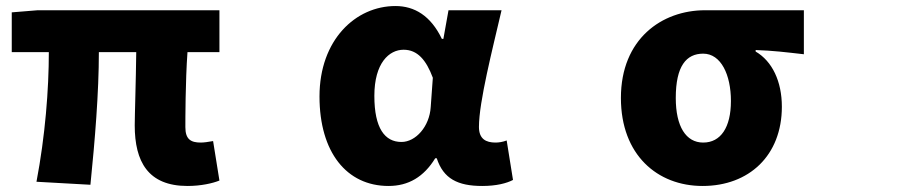

<svg xmlns="http://www.w3.org/2000/svg" viewBox="-20 -563 3040 637"><path d="M602 54C647 54 686 45 708 36L687 -95C671 -92 656 -90 646 -90C613 -90 595 -101 595 -141C595 -164 595 -293 602 -390H708V-529H105L19 -522V-390H142C142 -267 130 -112 101 40L280 50C295 -98 308 -256 308 -390H432C431 -298 427 -179 427 -147C427 -27 471 54 602 54Z M1269 54C1335 54 1386 24 1424 -38H1429C1451 30 1499 54 1580 54C1627 54 1661 45 1682 34L1661 -97C1648 -92 1635 -90 1624 -90C1592 -90 1569 -102 1569 -142C1569 -225 1614 -400 1644 -529H1468L1451 -434H1446C1409 -511 1355 -543 1292 -543C1160 -543 1040 -431 1040 -243C1040 -58 1130 54 1269 54ZM1222 -245C1222 -354 1271 -398 1319 -398C1365 -398 1394 -364 1416 -305L1409 -208C1405 -143 1359 -92 1312 -92C1257 -92 1222 -137 1222 -245Z M2311 54C2465 54 2574 -47 2574 -209C2574 -293 2542 -360 2487 -392V-397C2546 -395 2585 -390 2647 -383V-529H2319C2176 -529 2040 -434 2040 -238C2040 -49 2161 54 2311 54ZM2222 -238C2222 -344 2257 -385 2313 -385C2372 -385 2405 -315 2405 -228C2405 -140 2371 -90 2313 -90C2256 -90 2222 -143 2222 -238Z"/></svg>

Font: コーポレート・ロゴ ver3 Bold
Style: Regular
Weight: 700
Designer: [KANA_main] LOGOTYPE.JP [Source Han Sans] Ryoko NISHIZUKA 西塚涼子 (kana, bopomofo & ideographs); Paul D. Hunt (Latin, Greek
Version: Version 12.001;FEAKit 1.0